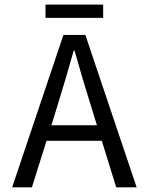

<svg xmlns="http://www.w3.org/2000/svg" viewBox="-20 -806 640 826"><path d="M480 0 418 -200.2H180.2L117.2 0H32.2L252.9 -655.8H347.2L567.9 0ZM201.2 -267.1H397L366.2 -367.2Q334 -469.2 300.8 -587.9H296.9Q263.7 -468.8 231.9 -367.2ZM423.8 -786.1V-729H175.8V-786.1Z"/></svg>

Font: SourceCodePro-Regular
Style: Regular
Weight: 400
Monospace: yes
Designer: Paul D. Hunt
Foundry: Adobe Systems Incorporated
Version: Version 1.009;PS 1.000;hotconv 1.0.70;makeotf.lib2.5.5900